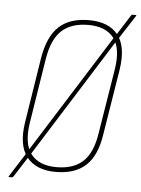

<svg xmlns="http://www.w3.org/2000/svg" viewBox="-53 -745 616 836"><g transform="rotate(5 254.5 -327.5)"><path d="M18 48Q16 48 16 46.5Q16 45 17 44L87 -66L92 -75L421 -598L427 -606L486 -699Q488 -703 492 -703H505Q511 -703 508 -699L439 -592L433 -584L102 -57L96 -48L37 44Q35 48 31 48ZM218 8Q133 8 92 -43Q51 -94 67 -196L112 -481Q128 -576 175 -619.5Q222 -663 306 -663Q392 -663 432.5 -612.5Q473 -562 457 -459L411 -174Q397 -79 349.5 -35.5Q302 8 218 8ZM220 -13Q294 -13 335.5 -51.5Q377 -90 390 -175L436 -459Q451 -552 416 -597Q381 -642 305 -642Q230 -642 188.5 -603.5Q147 -565 133 -480L88 -197Q73 -103 108.5 -58Q144 -13 220 -13Z"/></g></svg>

Font: Sofia Sans Condensed Thin
Style: Italic
Weight: 250
Italic angle: -9°
Version: Version 4.100